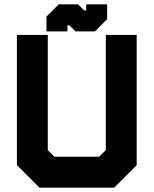

<svg xmlns="http://www.w3.org/2000/svg" viewBox="-20 -860 704 880"><path d="M160.5 0 57.5 -103V-700H199V-172L229.5 -141.5H434.5L465 -172V-700H606.5V-103L503.5 0ZM195 -71H469L536 -135.5V-629.5V-135.5L469 -71H195L128 -136.5V-629.5V-136.5ZM193 -716V-784L249 -840H338L366 -812H375V-840H471V-772L415 -716H326L298 -744H289V-716ZM242.5 -751H242V-761L275 -797H316L348 -760H392L425 -796V-806H425.5V-796L392 -760H348L316 -797H275L242.5 -761Z"/></svg>

Font: Tourney Thin Black
Style: Regular
Weight: 900
Version: Version 1.015